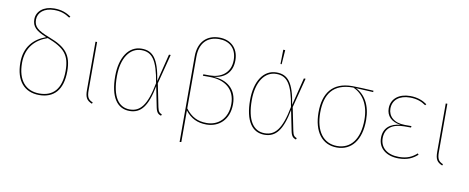

<svg xmlns="http://www.w3.org/2000/svg" viewBox="-75 -1083 3973 1626"><g transform="rotate(10 1911.5 -270.0)"><path d="M282.7 -485.7C174.6 -527 143 -555.6 143 -615.6C143 -676.9 196 -722 281.1 -722C336.1 -722 374.7 -708.9 416.6 -680.6L425.4 -690.1C381.6 -720.3 338.3 -735.1 279.9 -735.1C187.7 -735.1 128.6 -683.4 128.6 -616C128.6 -553.1 163.4 -519.8 254.1 -483.8C148.1 -446 75.7 -366.5 75.7 -234.3C75.7 -75.3 153.9 9.4 279.4 9.4C404.3 9.4 480 -67.7 480 -230.4C480 -372.4 424.4 -431.6 282.7 -485.7ZM279.4 -3.7C163 -3.7 90.1 -82.7 90.1 -234.3C90.1 -367.9 168 -444 268.3 -478.3C416.2 -421.9 465.6 -366.7 465.6 -230.4C465.6 -75.1 396.4 -3.7 279.4 -3.7Z M685.7 -518.3H671.7V-102.6C671.7 -40.7 685.7 -14.7 733.3 4.4L737.7 -7.8C698 -23.7 685.7 -46.6 685.7 -102.6Z M1067.9 -528.3C955.3 -528.3 886.7 -419.4 886.7 -260.7C886.7 -80.7 949.8 9.4 1056.3 9.4C1153.3 9.4 1208.8 -57.6 1243.4 -236.7L1278.8 -60.8C1288.3 -14.1 1304.6 -4.7 1327.1 2.9L1331.8 -9.8C1313.6 -16.6 1300.4 -25.4 1292.8 -65.1L1252.7 -263L1318.4 -518.3H1303.6L1244.7 -281.1C1215.6 -470.4 1163.3 -528.3 1067.9 -528.3ZM1068.3 -515.6C1159.3 -515.6 1206.3 -456 1238 -261.7C1200.9 -66.3 1145.4 -3.7 1056.3 -3.7C959.9 -3.7 901.1 -86.7 901.1 -260.7C901.1 -418.6 968.9 -515.6 1068.3 -515.6Z M1705 -399C1802.1 -406.7 1866.4 -464.4 1866 -569.4C1865 -678.1 1792.3 -735.1 1699.9 -735.1C1593.7 -735.1 1520.7 -668.6 1520.7 -541V194.4L1535.1 191.9V-79.5C1583 -17.5 1642.3 9.4 1717.4 9.4C1823.4 9.4 1910.3 -63.3 1910.7 -198.6C1911.1 -328.6 1823.7 -395.7 1705 -399ZM1717.4 -3.7C1640.7 -3.7 1585.8 -30.9 1535.1 -97.1V-540.1C1535.1 -663.3 1602.4 -722 1699.8 -722C1784.8 -722 1850.6 -672.9 1851.6 -569.4C1852.6 -453 1764.7 -405.1 1676 -405.1H1619.1L1617.4 -392.4H1674.6C1809.1 -392.4 1895.8 -324.6 1896.3 -198.6C1896.7 -74.1 1818.1 -3.7 1717.4 -3.7Z M2249.7 -727.7 2247.3 -604.3H2257.4L2266.3 -726.9ZM2227.9 -528.3C2115.3 -528.3 2046.7 -419.4 2046.7 -260.7C2046.7 -80.7 2109.9 9.4 2216.3 9.4C2313.3 9.4 2368.9 -57.6 2403.4 -236.7L2438.9 -60.9C2448.3 -14.1 2464.6 -4.7 2487.1 2.9L2491.9 -9.9C2473.6 -16.6 2460.4 -25.4 2452.9 -65.1L2412.7 -263L2478.4 -518.3H2463.6L2404.7 -281.1C2375.6 -470.4 2323.3 -528.3 2227.9 -528.3ZM2228.3 -515.6C2319.3 -515.6 2366.3 -456 2398 -261.7C2360.9 -66.3 2305.4 -3.7 2216.3 -3.7C2119.9 -3.7 2061.1 -86.7 2061.1 -260.7C2061.1 -418.6 2128.9 -515.6 2228.3 -515.6Z M3061.9 -518.3C3002.7 -521.7 2921.6 -525.7 2879.7 -525.7C2706 -525.7 2635.7 -418.8 2635.7 -258.4C2635.7 -91 2712.9 9.4 2839.4 9.4C2964.6 9.4 3044.1 -89 3044.1 -262C3044.1 -390.9 2990.6 -476.5 2912.3 -513.9L3061.9 -506.4ZM3029.7 -262C3029.7 -96.1 2956.3 -3.7 2839.4 -3.7C2721.6 -3.7 2650.1 -98.1 2650.1 -258.4C2650.1 -415.8 2716.3 -515.1 2886.6 -514.7L2891 -514.6C2973.8 -477.8 3029.7 -393.1 3029.7 -262Z M3376.6 -528.3C3282.1 -528.3 3215.1 -477.7 3215.1 -394.4C3215.1 -329.1 3257.9 -284.1 3337.7 -273.4C3252.9 -267.7 3194.1 -222.7 3194.1 -136.8C3194.1 -45.7 3266.4 9.4 3369.3 9.4C3445.4 9.4 3492.6 -14.7 3532.3 -50.7L3524.4 -60.8C3485 -25.8 3443.3 -3.7 3369.7 -3.7C3273.4 -3.7 3208.6 -53.1 3208.6 -136.4C3208.6 -220 3265.9 -266.4 3371.9 -266.4H3429.4L3431.1 -279.1H3374.3C3279.1 -279.1 3229.6 -330.1 3229.6 -394.4C3229.6 -468.6 3286.6 -515.1 3377.4 -515.1C3436.6 -515.1 3478.9 -498.4 3514.3 -473.3L3522.7 -483.3C3488.4 -507.8 3442.4 -528.3 3376.6 -528.3Z M3697.7 -518.3H3683.7V-102.6C3683.7 -40.7 3697.7 -14.7 3745.3 4.4L3749.7 -7.8C3710 -23.7 3697.7 -46.6 3697.7 -102.6Z"/></g></svg>

Font: Fira Sans Hair
Style: Regular
Weight: 100
Designer: bBox Type GmbH & Carrois Corporate GbR & Edenspiekermann AG
Foundry: bBox Type GmbH & Carrois Corporate GbR & Edenspiekermann AG
Version: Version 4.300;PS 004.300;hotconv 1.0.88;makeotf.lib2.5.64775